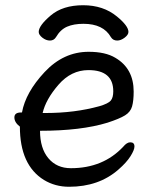

<svg xmlns="http://www.w3.org/2000/svg" viewBox="-20 -690 583 734"><path d="M155 -258Q266 -258 360 -284Q394 -294 403.5 -305.5Q413 -317 413 -341Q413 -422 318 -422Q252 -422 203.5 -366Q155 -310 143 -258ZM244 24Q191 24 148 -2Q56 -59 56 -206Q35 -222 35 -241Q35 -260 60 -260H64Q78 -337 150.5 -414.5Q223 -492 319 -492Q383 -492 421 -469Q491 -428 491 -340Q491 -305 485 -283.5Q479 -262 458 -249Q437 -236 391 -221Q290 -190 133 -190Q133 -123 165 -85Q197 -47 251 -47Q374 -47 451 -129Q465 -146 478 -146Q494 -146 494 -130Q494 -117 479 -93Q464 -69 433 -42Q358 24 244 24ZM428 -535Q412 -535 404 -548Q375 -599 299 -599Q262 -599 236.5 -588Q211 -577 194 -548Q186 -535 171 -535Q156 -535 142 -546Q128 -557 128 -568Q128 -592 174 -631Q220 -670 298 -670Q375 -670 427 -627Q471 -591 471 -568Q471 -557 456.5 -546Q442 -535 428 -535Z"/></svg>

Font: LXGW WenKai Lite Medium
Style: Regular
Weight: 500
Designer: LXGW / Fontworks Inc.
Foundry: LXGW / Fontworks Inc.
Version: Version 1.511; March 25, 2025